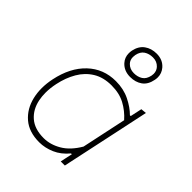

<svg xmlns="http://www.w3.org/2000/svg" viewBox="-214 -879 1010 1010"><g transform="rotate(45 290.5 -374.5)"><path d="M403.5 0Q406.5 -14 409.5 -28.5L418 -68H412Q378.5 -27.5 336.2 -9.2Q294 9 252 9Q175.5 9 129.2 -30.8Q83 -70.5 67.5 -135.5Q60 -167 60 -201.5Q60 -237 68 -275Q90.5 -383 154.5 -443.5Q218.5 -504 310 -504Q368 -504 414 -481.2Q460 -458.5 489 -429H495L509 -494L540 -497Q527.5 -439.5 516.5 -386.5Q505 -333 492 -271.5L440 -28.5Q437 -14 434 0ZM253 -23Q302 -23 349.5 -50.8Q397 -78.5 433 -140L486 -389Q453 -426.5 410.5 -449.2Q368 -472 310 -472Q249.5 -472 206.8 -445.8Q164 -419.5 137.5 -374Q111 -328.5 99 -271Q91 -233 91 -199Q91 -172 96 -147Q107.5 -90.5 146.5 -56.8Q185.5 -23 253 -23ZM347 -572Q302 -572 274.5 -602Q254 -624.5 254 -655.5Q254 -666 256 -677Q264.5 -717.5 292.5 -737.8Q320.5 -758 360 -758Q405 -758 432 -727Q452 -703.5 452 -674Q452 -664 450 -654Q442 -611.5 414.5 -591.8Q387 -572 347 -572ZM347 -600Q375 -600 395.2 -612.8Q415.5 -625.5 422 -657Q423.5 -664.5 423.5 -671.5Q423.5 -693.5 409 -709.5Q390 -730 360 -730Q331.5 -730 311.2 -716.5Q291 -703 285 -673Q283.5 -664.5 283.5 -657Q283.5 -634.5 297.5 -620Q316.5 -600 347 -600Z"/></g></svg>

Font: Heraclito Thin
Style: Italic
Weight: 100
Italic angle: -12°
Designer: Kostas Bartsokas (font) & Cristiano Sobral (main changes)
Foundry: Kostas Bartsokas (font) & Cristiano Sobral (main changes)
Version: Version 1.00;July 8, 2020;FontCreator 13.0.0.2655 64-bit